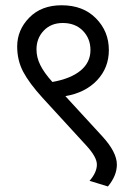

<svg xmlns="http://www.w3.org/2000/svg" viewBox="-20 -649 499 714"><path d="M381.3 44.4 313 23.4Q340.3 -7.8 340.3 -37.1Q340.3 -64.5 302.2 -106.4L138.7 -284.7Q88.9 -339.4 66.4 -381.8Q43.9 -424.3 43.9 -476.1Q43.9 -537.6 88.9 -583.5Q133.8 -629.4 209 -629.4Q289.1 -629.4 336.9 -580.8Q384.8 -532.2 384.8 -462.9Q384.8 -397 341.1 -350.6Q297.4 -304.2 223.1 -291.5L360.4 -142.1Q414.6 -83 414.6 -37.1Q414.6 4.4 381.3 44.4ZM115.7 -465.3Q115.7 -435.5 129.9 -407Q144 -378.4 174.8 -344.2Q243.2 -356.4 279.8 -386.7Q316.4 -417 316.4 -462.9Q316.4 -505.9 288.1 -534.7Q259.8 -563.5 213.4 -563.5Q169.9 -563.5 142.8 -535.2Q115.7 -506.8 115.7 -465.3Z"/></svg>

Font: Khula Regular
Style: Regular
Weight: 400
Designer: Erin McLaughlin, Steve Matteson
Version: Version 1.000;PS 1.0;hotconv 1.0.72;makeotf.lib2.5.5900